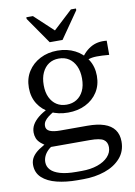

<svg xmlns="http://www.w3.org/2000/svg" viewBox="-105 -811 786 1120"><g transform="rotate(-10 288.5 -251.0)"><path d="M241 -578H317L426 -735V-745H396L273 -631H293L171 -745H132V-735ZM570 -445Q526 -449 496 -448.5Q466 -448 446.5 -440.5Q427 -433 414 -415L401 -430Q416 -458 433.5 -477.5Q451 -497 472.5 -510Q494 -523 518 -527.5Q542 -532 570 -529ZM276 -155Q218 -155 172.5 -177.5Q127 -200 101 -241Q75 -282 75 -337Q75 -392 101.5 -433.5Q128 -475 173.5 -498.5Q219 -522 276 -522Q334 -522 379.5 -498.5Q425 -475 451.5 -433.5Q478 -392 478 -337Q478 -282 451.5 -241Q425 -200 379.5 -177.5Q334 -155 276 -155ZM276 -202Q310 -202 335.5 -218Q361 -234 375.5 -264Q390 -294 390 -337Q390 -380 375.5 -411Q361 -442 336 -458.5Q311 -475 276 -475Q242 -475 217 -458.5Q192 -442 177.5 -411Q163 -380 163 -337Q163 -294 177.5 -264Q192 -234 217 -218Q242 -202 276 -202ZM261 243Q194 243 139.5 229.5Q85 216 53 186.5Q21 157 21 110Q21 85 34 64.5Q47 44 73 26Q99 8 138 -10L166 12Q140 24 124.5 39.5Q109 55 101.5 72Q94 89 94 107Q94 133 112 152.5Q130 172 167.5 183Q205 194 262 194H295Q348 194 388.5 180Q429 166 452 141Q475 116 475 85Q475 54 453.5 39.5Q432 25 372 25H133V22Q105 6 87.5 -9Q70 -24 63.5 -40.5Q57 -57 57 -75Q57 -100 69 -121Q81 -142 104.5 -161.5Q128 -181 164 -198L196 -176Q176 -165 161 -153.5Q146 -142 137.5 -129.5Q129 -117 129 -101Q129 -79 150.5 -69.5Q172 -60 212 -60H373Q432 -60 472 -46.5Q512 -33 532.5 -5Q553 23 553 65Q553 123 517.5 163Q482 203 423.5 223Q365 243 296 243Z"/></g></svg>

Font: Roboto Serif 72pt
Style: Regular
Weight: 400
Designer: Greg Gazdowicz
Foundry: Commercial Type
Version: Version 1.008